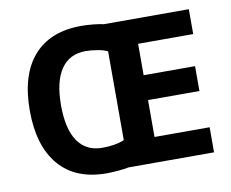

<svg xmlns="http://www.w3.org/2000/svg" viewBox="-76 -769 1055 876"><g transform="rotate(-10 452.0 -331.5)"><path d="M849.1 0H453.1Q435.5 3.9 403.6 6.6Q371.6 9.3 351.1 9.3Q206.5 9.3 130.4 -80.1Q54.2 -169.4 54.2 -333.5Q54.2 -498 130.9 -585.7Q207.5 -673.3 352.1 -673.3Q379.4 -673.3 409.4 -670.2Q439.5 -667 455.1 -663.1H849.1V-547.9H593.8V-402.3H832V-287.1H593.8V-116.2H849.1ZM352.1 -556.6Q276.9 -556.6 237.8 -499.5Q198.7 -442.4 198.7 -332.5Q198.7 -221.7 237.8 -165.3Q276.9 -108.9 351.1 -108.9Q380.4 -108.9 408 -113.5Q435.5 -118.2 453.1 -126.5V-537.6Q437 -546.4 407 -551.5Q377 -556.6 352.1 -556.6Z"/></g></svg>

Font: Bpm'online Open Sans
Style: Bold
Weight: 700
Foundry: Ascender Corporation
Version: Version 1.10